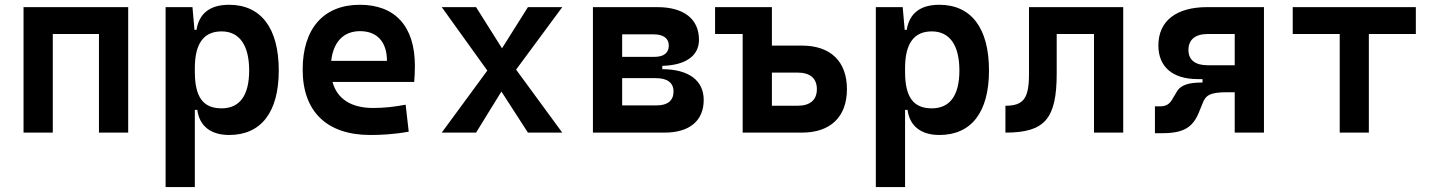

<svg xmlns="http://www.w3.org/2000/svg" viewBox="-20 -547 5899 792"><path d="M388.2 0H508.8V-517.6H77.1V0H197.8V-406.7H388.2Z M663.1 224.6H783.7V-93.8H793.9C802.7 -26.4 850.1 9.8 925.3 9.8C1056.6 9.8 1129.9 -83.5 1129.9 -256.3C1129.9 -431.2 1056.6 -527.3 924.8 -527.3C845.7 -527.3 801.3 -491.2 790.5 -423.8H782.2L773.9 -517.6H663.1ZM783.7 -251.5V-265.6C783.7 -368.2 820.8 -417.5 894 -417.5C967.8 -417.5 1007.8 -360.4 1007.8 -256.3C1007.8 -153.3 968.8 -100.1 894 -100.1C816.4 -100.1 783.7 -148.4 783.7 -251.5Z M1507.3 9.8C1548.3 9.8 1601.6 7.8 1666 -3.9L1653.3 -115.2C1607.9 -106.4 1564.5 -101.6 1519 -101.6C1429.2 -101.6 1370.6 -138.7 1351.6 -209H1688.5C1690.4 -230 1691.4 -251.5 1691.4 -275.9C1691.4 -439.5 1608.9 -527.3 1464.4 -527.3C1314.5 -527.3 1228.5 -428.7 1228.5 -259.8C1228.5 -85.9 1329.1 9.8 1507.3 9.8ZM1346.2 -295.9C1355 -374.5 1397.5 -418.5 1465.3 -418.5C1534.7 -418.5 1576.2 -375 1576.2 -295.9Z M1802.2 0H1943.8L2048.3 -169.4L2157.7 0H2299.3L2108.9 -259.8L2299.3 -517.6H2157.7L2050.8 -347.7L1943.8 -517.6H1802.2L1990.2 -255.9Z M2425.8 0H2721.7C2824.2 0 2882.8 -48.8 2882.8 -134.8C2882.8 -215.3 2820.8 -261.2 2711.9 -261.7V-275.4C2808.6 -277.8 2863.3 -316.9 2863.3 -382.8C2863.3 -468.8 2800.8 -517.6 2691.4 -517.6H2425.8ZM2546.4 -112.3V-224.6H2686C2732.9 -224.6 2758.3 -205.6 2758.3 -169.4C2758.3 -132.3 2733.9 -112.3 2689.5 -112.3ZM2546.4 -312.5V-405.3H2676.3C2716.3 -405.3 2738.8 -389.2 2738.8 -358.9C2738.8 -328.6 2717.8 -312.5 2679.7 -312.5Z M3043.5 0H3288.1C3406.2 0 3473.6 -65.4 3473.6 -179.2C3473.6 -293.5 3406.2 -358.9 3288.1 -358.9H3164.1V-517.6H2929.7V-406.7H3043.5ZM3164.1 -110.8V-247.6H3270C3321.8 -247.6 3349.6 -223.6 3349.6 -179.2C3349.6 -134.8 3321.8 -110.8 3270 -110.8Z M3592.8 224.6H3713.4V-93.8H3723.6C3732.4 -26.4 3779.8 9.8 3855 9.8C3986.3 9.8 4059.6 -83.5 4059.6 -256.3C4059.6 -431.2 3986.3 -527.3 3854.5 -527.3C3775.4 -527.3 3731 -491.2 3720.2 -423.8H3711.9L3703.6 -517.6H3592.8ZM3713.4 -251.5V-265.6C3713.4 -368.2 3750.5 -417.5 3823.7 -417.5C3897.5 -417.5 3937.5 -360.4 3937.5 -256.3C3937.5 -153.3 3898.4 -100.1 3823.7 -100.1C3746.1 -100.1 3713.4 -148.4 3713.4 -251.5Z M4127.4 0C4289.6 0 4338.9 -56.2 4338.9 -244.6V-406.7H4492.7V0H4613.3V-517.6H4224.6V-241.2C4224.6 -141.1 4202.1 -110.8 4127.4 -110.8Z M4920.4 -220.7H4940.4V-206.5H4936.5C4885.3 -206.5 4849.1 -197.3 4833 -166.5L4818.4 -142.1C4805.7 -118.2 4791.5 -108.4 4765.1 -108.4H4744.1V2.4H4773.9C4862.3 2.4 4901.9 -21 4927.7 -88.9L4939.9 -118.7C4952.6 -153.3 4969.2 -166.5 5041.5 -166.5H5073.2V0H5193.8V-517.6H4959.5C4831.1 -517.6 4758.3 -460 4758.3 -359.4C4758.3 -271.5 4816.9 -220.7 4920.4 -220.7ZM5073.2 -277.8H4961.9C4910.2 -277.8 4882.3 -299.8 4882.3 -340.8C4882.3 -383.3 4910.2 -406.7 4961.9 -406.7H5073.2Z M5506.3 0H5626.5V-406.7H5820.3V-517.6H5312.5V-406.7H5506.3Z"/></svg>

Font: Cascadia Code PL SemiBold
Style: Regular
Weight: 600
Monospace: yes
Designer: Aaron Bell
Foundry: Saja Typeworks
Version: Version 2404.023